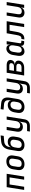

<svg xmlns="http://www.w3.org/2000/svg" viewBox="2520 -3300 960 6040"><g transform="rotate(-90 3000.0 -280.0)"><path d="M46 0H145L217 -459H440L367 0H466L553 -550H133Z M854 10C992 10 1083 -67 1104 -202L1128 -349C1148 -478 1076 -560 945 -560C806 -560 715 -483 695 -349L672 -202C652 -72 723 10 854 10ZM868 -78C793 -78 759 -121 771 -202L794 -349C806 -429 856 -473 931 -473C1006 -473 1040 -429 1028 -349L1005 -202C993 -121 943 -78 868 -78Z M1454 10C1593 10 1684 -68 1706 -206L1722 -303C1743 -431 1683 -516 1558 -516C1474 -516 1414 -480 1387 -415L1394 -458C1410 -561 1470 -620 1569 -628L1745 -643L1760 -740L1570 -723C1425 -711 1337 -620 1311 -458L1270 -206C1249 -75 1322 10 1454 10ZM1468 -78C1394 -78 1356 -127 1369 -206L1385 -303C1398 -382 1450 -431 1524 -431C1598 -431 1636 -382 1623 -303L1607 -206C1594 -127 1542 -78 1468 -78Z M1882 180H2058C2171 180 2249 117 2266 15L2356 -550H2257L2210 -252C2197 -171 2145 -124 2073 -124C2004 -124 1969 -168 1980 -243L2029 -550H1930L1879 -232C1860 -114 1920 -40 2029 -40C2113 -40 2173 -82 2193 -155H2195L2178 -53L2167 14C2159 68 2128 92 2072 92H1896Z M2654 10C2792 10 2883 -69 2906 -206L2947 -458C2973 -620 2912 -711 2772 -723L2586 -740L2572 -648L2743 -633C2839 -625 2881 -561 2864 -458L2856 -408C2852 -476 2802 -516 2718 -516C2594 -516 2509 -438 2486 -303L2470 -206C2448 -73 2520 10 2654 10ZM2668 -78C2594 -78 2556 -127 2569 -206L2585 -303C2598 -382 2650 -431 2724 -431C2798 -431 2836 -382 2823 -303L2807 -206C2794 -127 2742 -78 2668 -78Z M3082 180H3258C3371 180 3449 117 3466 15L3556 -550H3457L3410 -252C3397 -171 3345 -124 3273 -124C3204 -124 3169 -168 3180 -243L3229 -550H3130L3079 -232C3060 -114 3120 -40 3229 -40C3313 -40 3373 -82 3393 -155H3395L3378 -53L3367 14C3359 68 3328 92 3272 92H3096Z M3645 0H3893C4011 0 4096 -60 4111 -155C4123 -236 4077 -289 3994 -291L3995 -295C4068 -298 4121 -343 4132 -410C4146 -496 4084 -550 3971 -550H3732ZM3793 -321 3816 -467H3957C4011 -467 4040 -440 4033 -394C4025 -348 3988 -321 3934 -321ZM3756 -83 3781 -245H3930C3991 -245 4022 -215 4014 -164C4006 -113 3966 -83 3905 -83Z M4400 10C4485 10 4553 -39 4578 -115C4568 -48 4608 0 4677 0H4727L4741 -89H4696C4671 -89 4655 -107 4659 -133L4725 -550H4626L4611 -445H4609C4611 -514 4565 -560 4491 -560C4392 -560 4310 -476 4290 -354L4265 -196C4246 -74 4301 10 4400 10ZM4448 -76C4385 -76 4354 -124 4365 -202L4388 -349C4400 -426 4447 -474 4511 -474C4573 -474 4605 -426 4594 -349L4571 -202C4559 -124 4511 -76 4448 -76Z M4779 5H4805C4922 5 4986 -67 5017 -234L5057 -459H5240L5167 0H5266L5353 -550H4974L4919 -239C4899 -126 4872 -87 4814 -87H4795Z M5622 10C5705 10 5765 -32 5786 -105H5788L5771 0H5869L5956 -550H5857L5802 -202C5789 -121 5738 -74 5666 -74C5597 -74 5561 -118 5573 -193L5629 -550H5530L5472 -182C5453 -64 5512 10 5622 10Z"/></g></svg>

Font: JetBrains Mono Medium
Style: Italic
Weight: 436
Italic angle: -9°
Monospace: yes
Designer: Philipp Nurullin, Konstantin Bulenkov
Foundry: JetBrains
Version: Version 2.305